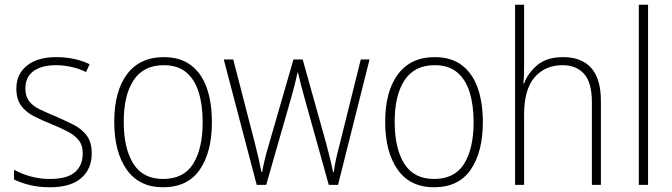

<svg xmlns="http://www.w3.org/2000/svg" viewBox="-20 -780 2835 810"><path d="M367 -133Q367 -67 322.5 -28.5Q278 10 190 10Q142 10 103 0Q64 -10 39 -23V-64Q71 -46 110 -35.5Q149 -25 190 -25Q263 -25 296 -53.5Q329 -82 329 -133Q329 -167 312.5 -188Q296 -209 266.5 -224.5Q237 -240 198 -256Q155 -273 121.5 -290.5Q88 -308 68.5 -335Q49 -362 49 -407Q49 -467 93.5 -503Q138 -539 217 -539Q258 -539 294 -531Q330 -523 358 -509L343 -476Q318 -489 284 -497Q250 -505 216 -505Q156 -505 121.5 -480Q87 -455 87 -407Q87 -374 102.5 -353.5Q118 -333 147 -319Q176 -305 215 -289Q256 -271 290.5 -253.5Q325 -236 346 -208Q367 -180 367 -133Z M874 -265Q874 -139 823 -64.5Q772 10 668 10Q567 10 514.5 -64.5Q462 -139 462 -266Q462 -395 516 -467Q570 -539 671 -539Q741 -539 786 -504.5Q831 -470 852.5 -408.5Q874 -347 874 -265ZM502 -266Q502 -154 542.5 -89.5Q583 -25 668 -25Q755 -25 795 -89Q835 -153 835 -265Q835 -336 818.5 -390Q802 -444 766 -474.5Q730 -505 671 -505Q586 -505 544 -442Q502 -379 502 -266Z M1263 -373Q1248 -427 1237 -474H1235Q1230 -449 1223.5 -424Q1217 -399 1210 -373L1103 0H1063L924 -529H964L1055 -177Q1065 -137 1071.5 -108.5Q1078 -80 1083 -54H1086Q1090 -77 1097 -107Q1104 -137 1116 -176L1218 -529H1257L1356 -175Q1365 -141 1372.5 -111Q1380 -81 1385 -54H1388Q1392 -83 1397.5 -108Q1403 -133 1413 -171L1502 -529H1539L1406 0H1367Z M2017 -265Q2017 -139 1966 -64.5Q1915 10 1811 10Q1710 10 1657.5 -64.5Q1605 -139 1605 -266Q1605 -395 1659 -467Q1713 -539 1814 -539Q1884 -539 1929 -504.5Q1974 -470 1995.5 -408.5Q2017 -347 2017 -265ZM1645 -266Q1645 -154 1685.5 -89.5Q1726 -25 1811 -25Q1898 -25 1938 -89Q1978 -153 1978 -265Q1978 -336 1961.5 -390Q1945 -444 1909 -474.5Q1873 -505 1814 -505Q1729 -505 1687 -442Q1645 -379 1645 -266Z M2191 -504Q2191 -481 2190.5 -464.5Q2190 -448 2188 -428H2191Q2207 -472 2247 -505.5Q2287 -539 2356 -539Q2433 -539 2474 -493.5Q2515 -448 2515 -354V0H2477V-349Q2477 -432 2444 -468.5Q2411 -505 2353 -505Q2280 -505 2235.5 -454Q2191 -403 2191 -296V0H2153V-760H2191Z M2714 0H2675V-760H2714Z"/></svg>

Font: Noto Sans Kannada SemiCondensed ExtraLight
Style: Regular
Weight: 200
Width: 4
Designer: Jelle Bosma - Monotype Design Team
Foundry: Monotype Imaging Inc.
Version: Version 2.005; ttfautohint (v1.8.4.7-5d5b)